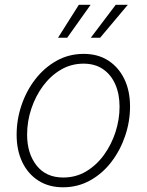

<svg xmlns="http://www.w3.org/2000/svg" viewBox="-20 -775 616 806"><path d="M244.6 11.2Q185.1 11.2 141.4 -16.6Q97.7 -44.4 73.7 -94.2Q49.8 -144 49.8 -209.5Q49.8 -272.5 70.1 -332.8Q90.3 -393.1 127.9 -441.9Q165.5 -490.7 217.3 -519.8Q269 -548.8 331.5 -548.8Q391.1 -548.8 434.6 -520.8Q478 -492.7 502 -443.1Q525.9 -393.6 525.9 -328.1Q525.9 -265.1 505.4 -204.6Q484.9 -144 447.5 -95.2Q410.2 -46.4 358.4 -17.6Q306.6 11.2 244.6 11.2ZM245.6 -29.8Q298.8 -29.8 342.3 -55.9Q385.7 -82 417 -125.5Q448.2 -168.9 465.1 -221.4Q481.9 -273.9 481.9 -327.1Q481.9 -379.9 464.1 -420.7Q446.3 -461.4 412.6 -484.6Q378.9 -507.8 330.6 -507.8Q278.8 -507.8 235.6 -482.4Q192.4 -457 160.6 -414.1Q128.9 -371.1 111.3 -318.1Q93.8 -265.1 93.8 -210Q93.8 -130.9 133.5 -80.3Q173.3 -29.8 245.6 -29.8ZM262.2 -616.7H223.6L311 -754.9H360.4ZM400.4 -616.7H361.3L465.8 -754.9H516.6Z"/></svg>

Font: Inter 17pt ExtraLight
Style: Italic
Weight: 250
Italic angle: -9.3988°
Version: Version 4.001;git-66647c0bb